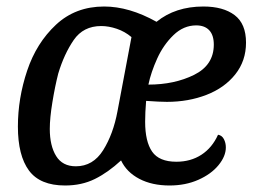

<svg xmlns="http://www.w3.org/2000/svg" viewBox="-20 -550 776 590"><path d="M736 -419Q736 -363 703 -321.5Q670 -280 614.5 -258.5Q559 -237 493 -237Q471 -237 429 -240Q426 -204 426 -176Q426 -115 447.5 -84Q469 -53 522 -53Q566 -53 599 -74.5Q632 -96 650 -136Q662 -134 668 -122.5Q674 -111 674 -97Q674 -70 651.5 -42.5Q629 -15 589.5 2.5Q550 20 501 20Q447 20 408 -0.5Q369 -21 352 -57Q312 -20 271.5 0Q231 20 180 20Q103 20 69 -26Q35 -72 35 -161Q35 -248 63.5 -333Q92 -418 152 -474Q212 -530 300 -530Q377 -530 461 -483Q519 -530 605 -530Q666 -530 701 -503.5Q736 -477 736 -419ZM436 -290Q516 -290 576.5 -320Q637 -350 637 -413Q637 -442 623 -457Q609 -472 583 -472Q544 -472 513 -442Q482 -412 463 -370Q444 -328 436 -290ZM291 -470Q236 -470 206.5 -427Q177 -384 159 -324Q149 -285 141 -236Q133 -187 133 -154Q133 -102 152.5 -70.5Q172 -39 213 -39Q266 -39 297 -88.5Q328 -138 341 -208L384 -436Q364 -453 339 -461.5Q314 -470 291 -470Z"/></svg>

Font: Sansita Light Italic
Style: Regular
Weight: 300
Italic angle: -11°
Designer: Pablo Cosgaya
Foundry: Omnibus-Type
Version: Version 1.006